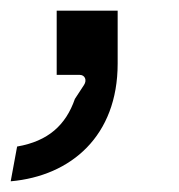

<svg xmlns="http://www.w3.org/2000/svg" viewBox="-24 -140 334 359"><path d="M8 134 -4 199C109 189 196 114 196 -21V-120H82V0H125C135 0 139 10 133 19L116 45C99 94 66 124 8 134Z"/></svg>

Font: Finlandica Medium
Style: Regular
Weight: 500
Designer: Niklas Ekholm, Juho Hiilivirta, Jaakko Suomalainen
Foundry: Helsinki Type Studio
Version: Version 2.000;Glyphs 3.2 (3202)